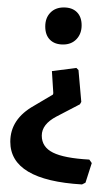

<svg xmlns="http://www.w3.org/2000/svg" viewBox="-20 -375 277 513"><path d="M199.1 117.8Q7.5 106.5 7.5 3.7Q7.5 -57 71 -92.5L121.5 -122.4L122.4 -126.2L118.7 -185L184.1 -193.5L189.7 -187.9L197.2 -102.8L193.5 -96.3L130.8 -63.6Q91.6 -43 91.6 -12.6Q91.6 17.8 121.5 32.7Q151.4 47.7 218.7 51.4L225.2 60.7L208.4 113.1ZM150.5 -355.1Q172.9 -355.1 185.5 -342.5Q198.1 -329.9 198.1 -307.5Q198.1 -285 184.6 -270.6Q171 -256.1 148.6 -256.1Q126.2 -256.1 113.6 -268.7Q100.9 -281.3 100.9 -304.2Q100.9 -327.1 114.5 -341.1Q128 -355.1 150.5 -355.1Z"/></svg>

Font: Gurajada
Style: Regular
Weight: 400
Designer: Purushoth Kumar Guthula
Foundry: SiliconAndhra, USA.
Version: Version 1.0.3; ttfautohint (v1.2.42-39fb)